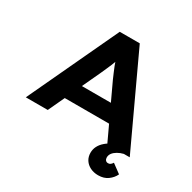

<svg xmlns="http://www.w3.org/2000/svg" viewBox="-195 -892 1294 1296"><g transform="rotate(30 452.0 -244.0)"><path d="M47 0 375 -700H531L857 0H682L496 -398Q487 -420 477.5 -441Q468 -462 460.5 -482Q453 -502 446 -522.5Q439 -543 433 -563L469 -564Q462 -542 455 -521Q448 -500 439.5 -480Q431 -460 422 -439.5Q413 -419 403 -397L218 0ZM200 -127 255 -255H647L678 -127ZM732 212Q698 212 670.5 198.5Q643 185 627.5 161Q612 137 612 105Q612 78 624 54.5Q636 31 658.5 11.5Q681 -8 711.5 -23Q742 -38 778 -48L811 0Q786 6 765.5 18Q745 30 734 45Q723 60 723 78Q723 91 730 99.5Q737 108 750 108Q761 108 768.5 102Q776 96 783 85L852 136Q838 167 807.5 189.5Q777 212 732 212Z"/></g></svg>

Font: Lexend Peta
Style: Bold
Weight: 700
Designer: Bonnie Shaver-Troup, Thomas Jockin
Foundry: Lexend
Version: Version 1.007